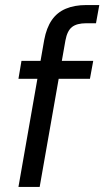

<svg xmlns="http://www.w3.org/2000/svg" viewBox="-20 -740 413 760"><path d="M53 0 155 -582Q164 -630 185 -660.5Q206 -691 240.5 -705.5Q275 -720 321 -720H373L360 -648H322Q284 -648 265 -633Q246 -618 239 -580L137 0ZM53 -428 65 -499H349L336 -428Z"/></svg>

Font: DM Sans 20pt
Style: Italic
Weight: 400
Italic angle: -10°
Version: Version 4.004;gftools[0.9.30]